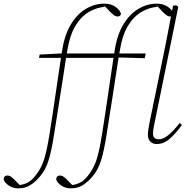

<svg xmlns="http://www.w3.org/2000/svg" viewBox="-152 -775 1021 1049"><path d="M409 -743 423 -739 420 -742 424 -743ZM-52 254Q-81 254 -103.5 239Q-126 224 -132 206Q-131 184 -112 184Q-101 184 -91 191Q-81 198 -71 209L-44 236Q-12 231 8.5 217Q29 203 49 175Q76 139 90.5 91Q105 43 118 -39Q135 -145 150 -249.5Q165 -354 181 -459H61L65 -477L185 -483Q186 -487 186 -490Q186 -493 187 -496Q200 -583 234.5 -640.5Q269 -698 317 -726.5Q365 -755 417 -755Q456 -755 480.5 -736.5Q505 -718 509 -699Q506 -685 490 -685Q480 -685 470 -692.5Q460 -700 447 -713L424 -738Q378 -735 335 -710.5Q292 -686 260.5 -634.5Q229 -583 215 -495Q214 -492 214 -489Q214 -486 213 -483H467H472Q473 -487 473 -490Q473 -493 474 -496Q487 -583 521.5 -640.5Q556 -698 604 -726.5Q652 -755 704 -755Q734 -755 756 -743Q778 -731 788 -716Q790 -723 791 -730Q792 -737 793 -744L810 -746L822 -738L694 -111Q690 -95 687 -76.5Q684 -58 684 -45Q684 -14 716 -14Q740 -14 768 -37Q796 -60 830 -103L842 -92Q809 -47 776 -17.5Q743 12 704 12Q683 12 669.5 -1.5Q656 -15 656 -37Q656 -54 659 -71Q662 -88 666 -110L750 -518Q758 -559 766 -600Q774 -641 782 -685H777Q767 -685 757 -692.5Q747 -700 734 -713L711 -738Q665 -735 622 -710.5Q579 -686 547.5 -634.5Q516 -583 502 -495Q501 -492 501 -489Q501 -486 500 -483H644L639 -457L496 -461Q480 -355 463.5 -250Q447 -145 430 -38Q417 47 400.5 100.5Q384 154 352 191Q328 219 300.5 236.5Q273 254 235 254Q206 254 183.5 239Q161 224 155 206Q156 184 175 184Q186 184 196 191Q206 198 216 209L243 236Q275 231 295.5 217Q316 203 336 175Q363 139 377.5 91Q392 43 405 -39Q422 -145 437 -249.5Q452 -354 468 -459H209Q193 -354 176.5 -249Q160 -144 143 -38Q130 47 113.5 100.5Q97 154 65 191Q41 219 13.5 236.5Q-14 254 -52 254ZM696 -743 710 -739 707 -742 711 -743Z"/></svg>

Font: Source Serif 4 SmText ExtraLight
Style: Italic
Weight: 200
Italic angle: -12°
Designer: Frank Grießhammer
Foundry: Adobe
Version: Version 4.005;hotconv 1.1.0;makeotfexe 2.6.0